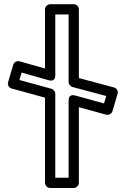

<svg xmlns="http://www.w3.org/2000/svg" viewBox="-20 -898 612 935"><path d="M486.6 -394.3 345.8 -433C342.9 -433.8 314.1 -442.6 314.1 -408.9V-32.5H249.2V-441.6C249.2 -453.4 239.9 -463.2 230.8 -465.7L74.6 -508.4L85.3 -544.6L217.4 -507.2C220 -506.5 249.2 -497.2 249.2 -531.2V-827.5H314.1V-498.6C314.1 -486.7 323.4 -476.9 332.7 -474.4L497.3 -430.5ZM497.1 -339.5C508.4 -336.4 523.6 -342.8 527.7 -356.6L552.5 -441C556.7 -455.2 547.9 -468.8 535 -472.2L364.1 -517.8V-852.5C364.1 -863.2 354.3 -877.5 339.1 -877.5H224.2C213.4 -877.5 199.2 -867.6 199.2 -852.5V-564.3L75.1 -599.4C63.5 -602.7 48.3 -596.1 44.3 -582.4L19.5 -498C15.4 -484.1 23.9 -470.4 36.9 -466.9L199.2 -422.5V-7.5C199.2 3.2 209 17.5 224.2 17.5H339.1C349.9 17.5 364.1 7.6 364.1 -7.5V-376.1Z"/></svg>

Font: Stormning Aesir
Style: Light
Weight: 400
Designer: Robert Jablonski, Mew Too
Foundry: Cannot Into Space Fonts
Version: Version 0.90